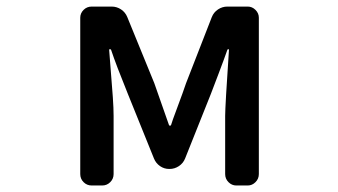

<svg xmlns="http://www.w3.org/2000/svg" viewBox="-20 -570 1040 590"><path d="M261.7 0Q247.1 0 236.8 -10.3Q226.6 -20.5 226.6 -35.2V-515.6Q226.6 -529.3 236.8 -539.6Q247.1 -549.8 261.7 -549.8H323.2Q338.9 -549.8 352.1 -541Q365.2 -532.2 371.1 -517.6L454.1 -314.5Q496.1 -194.3 499 -186.5Q500 -183.6 502.4 -183.6Q504.9 -183.6 505.9 -186.5Q507.8 -194.3 525.4 -241.2Q543 -288.1 551.8 -314.5L630.9 -517.6Q636.7 -532.2 649.9 -541Q663.1 -549.8 678.7 -549.8H741.2Q754.9 -549.8 765.1 -539.6Q775.4 -529.3 775.4 -515.6V-35.2Q775.4 -20.5 765.1 -10.3Q754.9 0 741.2 0H706.1Q692.4 0 682.1 -10.3Q671.9 -20.5 671.9 -35.2V-213.9Q671.9 -243.2 683.6 -417Q683.6 -418.9 681.6 -418.9Q679.7 -418.9 678.7 -417Q669.9 -391.6 651.4 -342.8Q632.8 -293.9 627.9 -281.2L548.8 -83Q543 -68.4 529.8 -59.6Q516.6 -50.8 501 -50.8H500Q484.4 -50.8 471.7 -59.6Q459 -68.4 453.1 -83L373 -281.2Q336.9 -370.1 321.3 -417Q320.3 -418.9 317.9 -418.9Q315.4 -418.9 315.4 -417Q316.4 -402.3 320.3 -354Q324.2 -305.7 326.7 -271.5Q329.1 -237.3 329.1 -213.9V-35.2Q329.1 -20.5 318.8 -10.3Q308.6 0 293.9 0Z"/></svg>

Font: Gen Jyuu Gothic L Monospace Medium
Style: Regular
Weight: 500
Designer: [Source Han Sans]
Ryoko NISHIZUKA  (kana & ideographs); Paul D. Hunt (Latin, Greek & Cyrillic); Wenlong ZHANG  (bopomofo
Version: Version 1.002.20150607